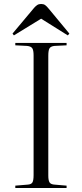

<svg xmlns="http://www.w3.org/2000/svg" viewBox="-20 -946 412 966"><path d="M57 0V-12L118 -17Q137 -18 143 -28Q149 -38 149 -65V-667Q149 -693 142.5 -703Q136 -713 116 -715L57 -718V-730H315V-718L254 -715Q236 -713 229.5 -703.5Q223 -694 223 -665V-63Q223 -38 229.5 -28Q236 -18 256 -17L315 -12V0ZM50 -768 43 -777 152 -907Q159 -915 167 -920.5Q175 -926 187 -926Q199 -926 207 -920.5Q215 -915 227 -900L329 -777L321 -768L187 -852Z"/></svg>

Font: Literata 72pt Light
Style: Regular
Weight: 300
Designer: Latin by Veronika Burian and Jose Scaglione. Greek by Irene Vlachou. Cyrillic by Vera Evstafieva.
Foundry: TypeTogether
Version: Version 3.002